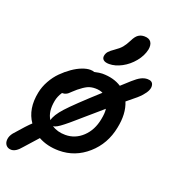

<svg xmlns="http://www.w3.org/2000/svg" viewBox="-195 -884 1012 1134"><g transform="rotate(20 310.5 -317.5)"><path d="M376 -542Q351.1 -542 339.6 -552.2Q328.1 -562.5 332 -580.1Q335 -594.7 345 -606Q355 -617.2 377.9 -632.8Q405.3 -651.4 419.7 -668.7Q434.1 -686 449.2 -715.8Q463.4 -745.1 479.5 -756.1Q495.6 -767.1 517.1 -767.1Q546.9 -767.1 559.1 -749.8Q571.3 -732.4 565.9 -702.1Q557.1 -660.6 526.4 -623Q495.6 -585.4 454.8 -563.7Q414.1 -542 376 -542ZM5.9 131.8Q-15.1 131.8 -26.9 117.7Q-38.6 103.5 -36.6 81.8Q-34.7 60.1 -18.1 39.1Q46.9 -36.1 70.8 -57.1Q19 -131.3 41 -240.2Q48.8 -279.8 69.6 -316.9Q90.3 -354 117.7 -381.3Q145 -408.7 175.3 -429.7Q205.6 -450.7 233.9 -461.4Q262.2 -472.2 284.2 -472.2Q299.8 -472.2 310.1 -467.8Q342.3 -475.1 358.9 -475.1Q430.7 -475.1 480 -442.9Q514.2 -475.1 533.2 -491.2Q561 -516.1 581.1 -526.1Q601.1 -536.1 621.1 -536.1Q652.3 -536.1 657.2 -511.7Q664.1 -481.9 627 -440.4Q615.2 -427.2 601.1 -415Q566.4 -386.7 543 -367.2Q571.3 -298.8 551.8 -206.1Q530.8 -98.1 452.4 -29.1Q374 40 272 40Q198.7 40 142.1 8.8Q82 75.2 66.9 92.8Q35.2 131.8 5.9 131.8ZM148.9 -227.1Q135.3 -155.3 164.1 -111.8Q171.4 -146 216.8 -196Q262.2 -246.1 397.9 -369.1Q377.9 -378.9 350.1 -378.9Q322.3 -378.9 301 -368.7Q279.8 -358.4 251 -335Q240.7 -326.7 228.8 -315.2Q216.8 -303.7 211.2 -298.8Q205.6 -293.9 196.8 -290Q188 -286.1 178.2 -286.1H173.8Q154.3 -257.3 148.9 -227.1ZM444.8 -220.2Q453.1 -261.7 449.2 -287.1Q422.9 -264.2 393.1 -238.5Q363.3 -212.9 345.5 -197.5Q327.6 -182.1 307.6 -164.6Q287.6 -147 276.1 -137.5Q264.6 -127.9 251.7 -117.7Q238.8 -107.4 231.2 -102.3Q223.6 -97.2 215.8 -92.5Q208 -87.9 202.4 -86.2Q196.8 -84.5 190.9 -84Q225.6 -60.1 275.9 -60.1Q337.9 -60.1 384.5 -104Q431.2 -147.9 444.8 -220.2Z"/></g></svg>

Font: Shantell Sans Bouncy
Style: Italic
Weight: 500
Italic angle: -11.31°
Designer: Stephen Nixon, Anya Danilova, Shantell Martin
Foundry: Arrow Type
Version: Version 1.006;[9816181b4]